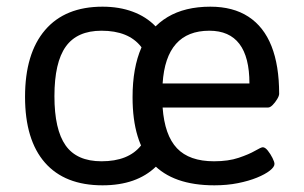

<svg xmlns="http://www.w3.org/2000/svg" viewBox="-20 -549 911 575"><path d="M447 -50Q418 -22 378 -8Q338 6 287 6Q174 6 114.5 -62Q55 -130 55 -259Q55 -389 115 -459Q175 -529 287 -529Q337 -529 377.5 -514Q418 -499 446 -470ZM284 -457Q211 -457 177 -409.5Q143 -362 143 -261Q143 -161 176.5 -113.5Q210 -66 284 -66Q365 -66 402.5 -113.5Q440 -161 440 -261Q440 -361 402.5 -409Q365 -457 284 -457ZM610 -529Q678 -529 724 -499Q770 -469 793 -411Q816 -353 816 -268Q816 -262 810 -252Q804 -242 796.5 -234.5Q789 -227 783 -227H467Q473 -144 510 -105Q547 -66 621 -66Q664 -66 695 -76.5Q726 -87 744 -97.5Q762 -108 767 -108Q774 -108 782 -98Q790 -88 796 -76Q802 -64 802 -58Q802 -49 788 -38Q774 -27 749.5 -17Q725 -7 692.5 -0.5Q660 6 622 6Q498 6 437.5 -59Q377 -124 377 -258Q377 -346 403.5 -406.5Q430 -467 482 -498Q534 -529 610 -529ZM607 -457Q542 -457 507 -417.5Q472 -378 467 -299H727Q727 -378 697 -417.5Q667 -457 607 -457Z"/></svg>

Font: Asap VF Beta
Style: Regular
Weight: 400
Designer: Pablo Cosgaya
Foundry: Pablo Cosgaya
Version: Version 1.007